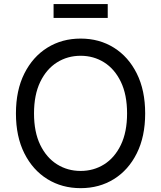

<svg xmlns="http://www.w3.org/2000/svg" viewBox="-20 -930 805 959"><path d="M382.8 9.8Q289.6 9.8 216.6 -35.4Q143.6 -80.6 101.6 -164.3Q59.6 -248 59.6 -363.3Q59.6 -479 101.6 -562.7Q143.6 -646.5 216.6 -691.9Q289.6 -737.3 382.8 -737.3Q476.1 -737.3 548.8 -691.9Q621.6 -646.5 663.3 -562.7Q705.1 -479 705.1 -363.3Q705.1 -248 663.3 -164.3Q621.6 -80.6 548.8 -35.4Q476.1 9.8 382.8 9.8ZM382.8 -76.2Q447.8 -76.2 500.2 -109.1Q552.7 -142.1 583.7 -206.3Q614.7 -270.5 614.7 -363.3Q614.7 -457 583.7 -521.2Q552.7 -585.4 500.2 -618.4Q447.8 -651.4 382.8 -651.4Q317.4 -651.4 264.6 -618.2Q211.9 -585 180.9 -520.8Q149.9 -456.5 149.9 -363.3Q149.9 -270.5 180.9 -206.5Q211.9 -142.6 264.6 -109.4Q317.4 -76.2 382.8 -76.2ZM518.1 -909.7V-840.3H247.6V-909.7Z"/></svg>

Font: Inter Variable LoSnoCo
Style: Regular
Weight: 400
Designer: Rasmus Andersson
Foundry: rsms
Version: Version 4.000;git-a52131595; featfreeze: case,dlig,ss01,ss02